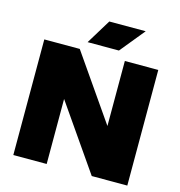

<svg xmlns="http://www.w3.org/2000/svg" viewBox="-133 -1069 1115 1187"><g transform="rotate(15 424.5 -475.5)"><path d="M60 0V-740H287L575.5 -324V-740H789.5V0H562L273.5 -416V0ZM323 -793 419.5 -951H652.5L523.5 -793Z"/></g></svg>

Font: Encode Sans SmExp Black
Style: Regular
Weight: 900
Width: 6
Designer: Multiple Designers
Foundry: Impallari Type
Version: Version 3.002; ttfautohint (v1.8.3) -l 8 -r 50 -G 200 -x 14 